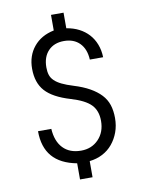

<svg xmlns="http://www.w3.org/2000/svg" viewBox="-94 -875 742 995"><g transform="rotate(-10 277.0 -377.0)"><path d="M245 56H311V-29Q348 -33 379 -49Q410 -65 432 -91.5Q454 -118 466.5 -152Q479 -186 479 -226Q479 -265 469 -295.5Q459 -326 436.5 -350Q414 -374 379.5 -393.5Q345 -413 296 -428Q260 -439 236.5 -450.5Q213 -462 199 -475.5Q185 -489 179.5 -506Q174 -523 174 -546Q174 -601 204.5 -633Q235 -665 287 -665Q339 -665 369.5 -634Q400 -603 403 -547H473Q472 -584 460 -615Q448 -646 427 -669Q406 -692 377 -707Q348 -722 311 -728V-810H245V-728Q177 -714 138.5 -667Q100 -620 100 -552Q100 -478 139.5 -434Q179 -390 270 -363Q344 -341 374.5 -309.5Q405 -278 405 -224Q405 -165 369 -127.5Q333 -90 277 -90Q217 -90 182.5 -126Q148 -162 144 -228H74Q74 -144 116.5 -94.5Q159 -45 245 -29Z"/></g></svg>

Font: Involve
Style: Regular
Weight: 400
Designer: Stefan Peev
Foundry: Context Ltd.
Version: Version 1.001